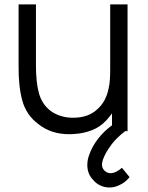

<svg xmlns="http://www.w3.org/2000/svg" viewBox="-20 -582 658 852"><path d="M555 204Q536.5 228 507.5 240.5Q488 250 465.5 250Q444.5 250 425.5 241.2Q406.5 232.5 393.5 216.5Q367.5 190.5 367.5 150Q367.5 128 375 107.5Q387.5 70 414.2 35Q441 0 477 -26V-79Q465.5 -62.5 450 -46Q423 -17.5 386 -3.5Q349 10.5 309.5 12.5Q305.5 13 300 13.2Q294.5 13.5 286.5 13.5Q206 13.5 150 -31.5Q97 -71 79 -135.5Q61.5 -200 62.5 -289.5V-562.5H139.5V-291.5Q139.5 -216 153 -167.5Q166.5 -119 205 -89.5Q247.5 -59.5 304 -59.5Q371 -59.5 410.5 -96Q451.5 -131.5 462.5 -192.5Q466 -207 467.5 -227.2Q469 -247.5 469 -273V-562.5H546V0H535.5Q500 27 476 57.5Q446.5 97 436.5 127Q432.5 140.5 432.5 148Q432.5 163 442.5 174Q455 186.5 470 186.5Q482.5 186.5 496 179.8Q509.5 173 521 162.5Z"/></svg>

Font: Russisch Sans
Style: Regular
Weight: 400
Designer: Michael Sharanda (font) & Cristiano Sobral (main changes)
Foundry: Michael Sharanda
Version: Version 2.00;October 25, 2020;FontCreator 13.0.0.2681 64-bit